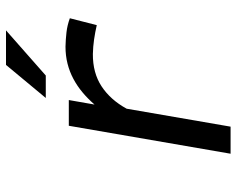

<svg xmlns="http://www.w3.org/2000/svg" viewBox="-93 -680 773 627"><g transform="rotate(-90 293.5 -366.5)"><path d="M454.6 -539.1Q478 -538.6 501.5 -535.9Q524.9 -533.2 547.4 -524.9L524.9 -437Q501.5 -442.4 478 -445.8Q454.6 -449.2 430.7 -449.7Q369.1 -450.2 325.2 -421.4Q281.2 -392.6 252 -339.4L193.4 0H105L196.3 -528.3H280.3L265.6 -444.3Q284.2 -465.8 305.2 -483.4Q326.2 -501 349.6 -513.4Q373 -525.9 399.2 -532.5Q425.3 -539.1 454.6 -539.1ZM395 -733.4H507.8L360.4 -603.5H287.1Z"/></g></svg>

Font: Roboto Mono
Style: Italic
Weight: 400
Designer: Google
Version: Version 2.000985; 2015; ttfautohint (v1.3)